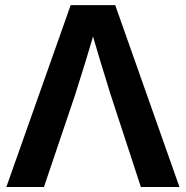

<svg xmlns="http://www.w3.org/2000/svg" viewBox="-20 -748 743 768"><path d="M5.4 0 262.7 -727.5H440.9L697.8 0H543.5L422.9 -368.2Q402.3 -433.6 380.9 -504.6Q359.4 -575.7 333 -668.9H371.6Q344.7 -575.7 323 -504.6Q301.3 -433.6 280.3 -368.2L155.8 0Z"/></svg>

Font: Inter Cardless Display
Style: Bold
Weight: 700
Designer: Rasmus Andersson
Foundry: rsms
Version: Version 4.001;git-9221beed3